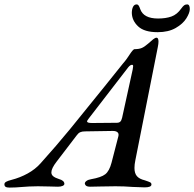

<svg xmlns="http://www.w3.org/2000/svg" viewBox="-82 -846 881 871"><path d="M-62 -10Q-62 -17 -54 -21.5Q-46 -26 -30 -30Q9 -40 43.5 -59Q78 -78 102 -105Q174 -185 235.5 -260Q297 -335 391 -452L476 -558Q485 -568 493.5 -580Q502 -592 505 -597Q522 -623 528 -623Q549 -623 561.5 -628.5Q574 -634 590 -648Q603 -660 612.5 -667.5Q622 -675 628 -675Q637 -675 637 -657Q637 -648 634 -633L532 -119Q528 -100 528 -84Q528 -60 539 -47Q550 -34 575 -28Q593 -22 599 -19Q605 -16 605 -9Q605 4 574 4Q563 4 519 2Q482 -1 442 -1L376 0Q357 1 326 1Q306 1 303 -12Q302 -19 310 -25Q318 -31 331 -33Q377 -41 395.5 -55.5Q414 -70 424 -108L455 -228Q458 -240 451 -246Q444 -252 430 -252L304 -250Q290 -250 281.5 -246Q273 -242 266 -232L175 -113Q151 -82 151 -64Q151 -53 160 -46Q169 -39 185 -34Q210 -27 210 -12Q210 -6 201.5 -2.5Q193 1 181 1Q157 1 143 0L90 -1Q68 -1 50.5 0Q33 1 21 2Q-12 5 -39 5Q-51 5 -56.5 1.5Q-62 -2 -62 -10ZM448 -289Q458 -289 463.5 -294Q469 -299 472 -312L520 -531Q522 -543 522 -546Q522 -552 517 -552Q509 -552 500 -541L321 -309Q313 -299 313 -295Q313 -288 336 -288ZM516 -787Q516 -804 521.5 -815Q527 -826 538 -826Q543 -826 546 -822Q549 -818 551 -813Q553 -808 554 -805Q569 -762 635 -762Q670 -762 695.5 -771Q721 -780 740 -807Q748 -818 753.5 -822Q759 -826 767 -826Q779 -826 779 -805Q779 -788 763.5 -763Q748 -738 715 -719Q682 -700 633 -700Q573 -700 545 -726Q517 -752 516 -787Z"/></svg>

Font: EB Garamond Medium
Style: Italic
Weight: 500
Italic angle: -17.2°
Designer: Georg Duffner and Octavio Pardo
Foundry: Georg Duffner
Version: Version 1.000